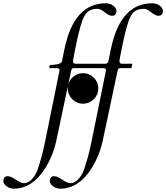

<svg xmlns="http://www.w3.org/2000/svg" viewBox="-208 -823 1000 1155"><path d="M772 -757.3C772 -776.4 747.1 -803.2 707.5 -803.2C521.5 -803.2 475.6 -606 457.5 -521C454.6 -508.8 445.8 -461.9 443.8 -453.1C442.4 -446.8 435.5 -439.5 426.8 -439.5H246.6C231.4 -439.5 231.4 -452.1 231.4 -456.1C231.4 -465.3 241.7 -511.2 243.2 -521.5C254.9 -579.6 268.6 -646 288.1 -702.1C303.7 -739.3 321.8 -770 377.4 -770C412.6 -770 432.6 -728 467.3 -728C485.4 -728 492.7 -743.2 492.7 -757.3C492.7 -776.4 467.8 -803.2 428.2 -803.2C242.2 -803.2 196.3 -606 178.2 -521C175.3 -508.8 166.5 -461.9 164.6 -453.1C159.7 -432.1 92.3 -432.1 92.3 -432.1L87.9 -413.1H132.3C142.1 -413.1 150.4 -410.6 150.4 -401.9C150.4 -400.9 150.4 -399.4 149.9 -397.9L63 30.3C51.3 88.4 36.1 146 16.6 202.1C1 239.3 -26.9 278.8 -63 278.8C-98.1 278.8 -127.9 236.8 -162.6 236.8C-180.7 236.8 -188 252 -188 266.1C-188 285.2 -163.1 312 -123.5 312C33.2 312 111.3 114.7 129.4 29.8L217.8 -387.2C220.2 -399.9 222.7 -413.1 233.4 -413.1H415C423.3 -412.6 429.7 -409.2 429.7 -401.9C429.7 -400.9 429.7 -399.4 429.2 -397.9L342.3 30.3C330.6 88.4 315.4 146 295.9 202.1C280.3 239.3 252.4 278.8 216.3 278.8C181.2 278.8 151.4 236.8 116.7 236.8C98.6 236.8 91.3 252 91.3 266.1C91.3 285.2 116.2 312 155.8 312C312.5 312 390.6 114.7 408.7 29.8L497.1 -387.2C499.5 -399.9 502 -413.1 512.7 -413.1H582.5L588.4 -439.5H525.9C510.7 -439.5 510.7 -452.1 510.7 -456.1C510.7 -465.3 521 -511.2 522.5 -521.5C534.2 -579.6 547.9 -646 567.4 -702.1C583 -739.3 601.1 -770 656.7 -770C691.9 -770 711.9 -728 746.6 -728C764.6 -728 772 -743.2 772 -757.3ZM199.7 -291C199.7 -240.2 240.7 -199.2 291.5 -199.2C342.3 -199.2 383.3 -240.2 383.3 -291C383.3 -341.8 342.3 -382.8 291.5 -382.8C240.7 -382.8 199.7 -341.8 199.7 -291Z"/></svg>

Font: Cardo
Style: Italic
Weight: 400
Designer: David J. Perry
Foundry: David J. Perry
Version: Version 0.99